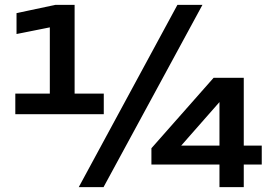

<svg xmlns="http://www.w3.org/2000/svg" viewBox="-20 -770 1115 790"><path d="M287 -750V-350H185V-727L238 -668L48 -630V-716L208 -750ZM43 -385H407V-300H43ZM710 -750H813L406 0H304ZM983 -450V0H883V-407L934 -408L694 -135L676 -171H1057V-93H603V-160L859 -450Z"/></svg>

Font: Bounded
Style: Regular
Weight: 400
Designer: Vlad Churkin
Version: Version 1.0